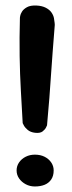

<svg xmlns="http://www.w3.org/2000/svg" viewBox="-20 -672 261 694"><path d="M107 -192Q90 -194 80 -202.5Q70 -211 66 -219Q62 -227 62 -227Q59 -283 55.5 -343Q52 -403 51 -469Q50 -535 52 -608Q52 -608 53 -614.5Q54 -621 59.5 -630Q65 -639 77.5 -646Q90 -653 112 -652Q132 -651 145.5 -644Q159 -637 166 -627Q173 -617 175 -606.5Q177 -596 177.5 -589Q178 -582 178 -582Q174 -530 170.5 -486.5Q167 -443 164.5 -403Q162 -363 158.5 -318.5Q155 -274 150 -219Q150 -219 146.5 -211.5Q143 -204 134 -197Q125 -190 107 -192ZM106 2Q88 2 73 -6Q58 -14 49 -27Q40 -40 40 -56Q40 -72 49 -85Q58 -98 73 -105.5Q88 -113 106 -113Q126 -113 141 -105.5Q156 -98 165 -85Q174 -72 174 -56Q174 -36 165 -23Q156 -10 141 -4Q126 2 106 2Z"/></svg>

Font: Sour Gummy Black Medium
Style: Regular
Weight: 500
Version: Version 1.000